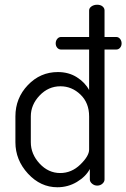

<svg xmlns="http://www.w3.org/2000/svg" viewBox="-20 -783 533 810"><path d="M421 -739V-627H470Q480 -627 486.5 -619Q493 -611 493 -600Q493 -589 486.5 -581.5Q480 -574 470 -574H421V-26Q421 -16 412 -8Q403 0 390 0Q378 0 368.5 -8Q359 -16 359 -26V-70Q342 -38 304.5 -15.5Q267 7 222 7Q151 7 98 -50.5Q45 -108 45 -183V-292Q45 -369 97.5 -424Q150 -479 224 -479Q270 -479 304.5 -457Q339 -435 356 -403V-574H238Q228 -574 221.5 -581.5Q215 -589 215 -600Q215 -611 221.5 -619Q228 -627 238 -627H356V-739Q356 -749 366 -756Q376 -763 390 -763Q404 -763 412.5 -756Q421 -749 421 -739ZM110 -292V-183Q110 -133 147 -93Q184 -53 234 -53Q282 -53 319 -89Q356 -125 356 -152V-292Q356 -349 319.5 -384Q283 -419 235 -419Q184 -419 147 -380Q110 -341 110 -292Z"/></svg>

Font: Dosis
Style: Regular
Weight: 400
Designer: Edgar Tolentino, Pablo Impallari, Igino Marini
Foundry: Edgar Tolentino, Pablo Impallari, Igino Marini
Version: Version 1.007